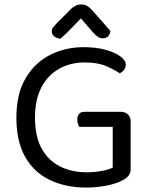

<svg xmlns="http://www.w3.org/2000/svg" viewBox="-20 -834 679 867"><path d="M570 -287V-70Q570 -52 559.5 -39.5Q549 -27 528 -17Q503 -4 459 4.5Q415 13 370 13Q277 13 205.5 -21Q134 -55 94 -125Q54 -195 54 -303Q54 -410 95.5 -480.5Q137 -551 206 -586Q275 -621 357 -621Q414 -621 457 -609Q500 -597 524 -579Q548 -561 548 -542Q548 -529 540 -518.5Q532 -508 521 -503Q494 -521 457 -536.5Q420 -552 362 -552Q299 -552 248 -524Q197 -496 167.5 -440.5Q138 -385 138 -303Q138 -217 168.5 -162.5Q199 -108 252 -82Q305 -56 371 -56Q407 -56 439 -62Q471 -68 489 -77V-261H338Q335 -266 332 -274.5Q329 -283 329 -293Q329 -310 337 -319.5Q345 -329 360 -329H527Q545 -329 557.5 -317.5Q570 -306 570 -287ZM345 -751Q329 -734 305.5 -709.5Q282 -685 253 -659Q236 -661 225 -669.5Q214 -678 214 -692Q214 -704 221.5 -713Q229 -722 240 -733L299 -792Q321 -814 346 -814Q362 -814 373 -807.5Q384 -801 396 -788L478 -695Q478 -680 468.5 -670.5Q459 -661 444 -661Q433 -661 423 -667Q413 -673 399 -689Z"/></svg>

Font: Baloo Tammudu 2
Style: Regular
Weight: 400
Designer: Maithili Shingre, Omkar Shende and Ek Type
Foundry: Ek Type
Version: Version 1.700